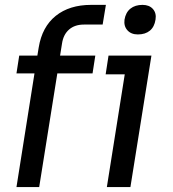

<svg xmlns="http://www.w3.org/2000/svg" viewBox="-20 -760 703 780"><path d="M139.2 0H46.9L120.1 -461.9H46.9L58.1 -534.2H131.8L137.2 -566.9Q150.9 -650.9 206.5 -695.6Q262.2 -740.2 350.1 -740.2H410.2L397 -660.2H320.8Q283.7 -660.2 260.5 -639.9Q237.3 -619.6 231.9 -583L224.1 -534.2H367.2L356 -461.9H212.9ZM540 -620.1Q512.7 -620.1 497.6 -637Q482.4 -653.8 485.8 -680.2Q490.7 -709.5 509.8 -724.9Q528.8 -740.2 559.1 -740.2Q586.4 -740.2 601.3 -723.4Q616.2 -706.5 611.8 -680.2Q607.4 -650.9 588.9 -635.5Q570.3 -620.1 540 -620.1ZM509.8 0H414.1L486.8 -458H409.2L420.9 -534.2H595.2L583 -458Z"/></svg>

Font: Sora Italic
Style: Regular
Weight: 400
Designer: Jonathan Barnbrook, Julián Moncada
Foundry: Barnbrook Fonts
Version: Version 2.000